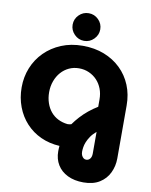

<svg xmlns="http://www.w3.org/2000/svg" viewBox="-118 -1026 1042 1328"><g transform="rotate(10 403.5 -362.5)"><path d="M561 217Q497 217 450 194Q403 171 378 130Q353 89 353 35Q353 26 353.5 16.5Q354 7 355 -3Q283 -7 223 -34.5Q163 -62 119 -109.5Q75 -157 51 -220.5Q27 -284 27 -357Q27 -430 53 -494.5Q79 -559 128 -608Q177 -657 244.5 -685Q312 -713 395 -713Q478 -713 545.5 -686.5Q613 -660 662 -612.5Q711 -565 737.5 -500.5Q764 -436 764 -359V13Q764 67 741.5 114Q719 161 674 189Q629 217 561 217ZM553 59Q570 59 580.5 45.5Q591 32 591 9V-143Q566 -122 551.5 -100.5Q537 -79 529 -59Q521 -39 518.5 -21.5Q516 -4 516 9Q516 25 521.5 36Q527 47 535 53Q543 59 553 59ZM383 -161Q390 -161 397 -162Q404 -163 410 -165Q429 -192 454 -219.5Q479 -247 509 -271.5Q539 -296 572 -316V-368Q572 -408 559 -442Q546 -476 522.5 -501Q499 -526 466.5 -540.5Q434 -555 396 -555Q358 -555 326 -540Q294 -525 270.5 -498.5Q247 -472 233.5 -435.5Q220 -399 220 -357Q220 -316 232 -281Q244 -246 265.5 -220.5Q287 -195 317 -180Q347 -165 383 -161ZM396 -748Q356 -748 327.5 -777Q299 -806 299 -845Q299 -885 327.5 -913.5Q356 -942 396 -942Q436 -942 464.5 -913.5Q493 -885 493 -845Q493 -806 464.5 -777Q436 -748 396 -748Z"/></g></svg>

Font: MuseoModerno Thin ExtraBold
Style: Regular
Weight: 800
Version: Version 1.002